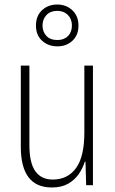

<svg xmlns="http://www.w3.org/2000/svg" viewBox="-20 -870 507 849"><path d="M391 -580V-51H361L358 -155H355Q346 -126 328 -100Q310 -74 281 -57.5Q252 -41 209 -41Q72 -41 72 -221V-580H110V-229Q110 -149 136.5 -112.5Q163 -76 213 -76Q279 -76 316 -126.5Q353 -177 353 -284V-580ZM234 -665Q194 -665 166.5 -689.5Q139 -714 139 -757Q139 -800 166 -825Q193 -850 233 -850Q273 -850 300 -824.5Q327 -799 327 -757Q327 -715 300.5 -690Q274 -665 234 -665ZM234 -693Q263 -693 280.5 -710.5Q298 -728 298 -757Q298 -786 280 -804Q262 -822 233 -822Q203 -822 185.5 -803.5Q168 -785 168 -757Q168 -730 185 -711.5Q202 -693 234 -693Z"/></svg>

Font: Noto Sans Tamil UI Condensed ExtraLight
Style: Regular
Weight: 200
Width: 3
Designer: Jelle Bosma - Monotype Design Team
Foundry: Monotype Imaging Inc.
Version: Version 2.004; ttfautohint (v1.8.4.7-5d5b)